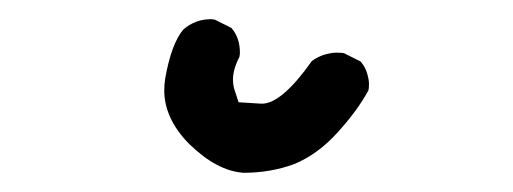

<svg xmlns="http://www.w3.org/2000/svg" viewBox="-20 -71 540 202"><path d="M152.8 23.9Q152.8 53.7 178.7 80.1Q208 108.9 236.3 110.8Q264.6 110.8 289.6 101.6Q314.5 91.3 335.4 68.1Q356.4 44.9 367.7 23.9Q368.2 21.5 368.2 17.1Q368.2 12.7 366.2 6.1Q364.3 -0.5 359.4 -6.3L341.8 -15.1Q338.9 -15.6 334 -15.6Q329.1 -15.6 322 -13.7Q314.9 -11.7 308.1 -6.8Q276.4 38.1 255.4 38.1Q254.4 38.1 231 36.6L226.1 21.5Q225.1 17.1 225.1 12.7Q225.1 2 231.9 -11.2Q232.4 -13.7 232.4 -15.6Q232.4 -31.2 223.6 -41.5L206.1 -50.3Q203.6 -50.8 201.7 -50.8Q185.5 -50.8 172.9 -40Q160.2 -24.9 153.8 11.7Q152.8 18.1 152.8 23.9Z"/></svg>

Font: Bakudai
Style: Light
Weight: 300
Version: Version 1.48